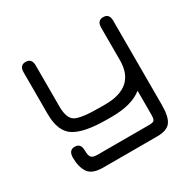

<svg xmlns="http://www.w3.org/2000/svg" viewBox="-145 -612 979 968"><g transform="rotate(-30 344.0 -128.5)"><path d="M604.5 75.2Q604.5 142.6 583.5 171.4Q562.5 200.2 505.9 200.2H190.4Q127 200.2 105 167.5Q83 134.8 83 81.1Q83 37.1 118.2 37.1Q153.3 37.1 153.3 79.1Q153.3 108.4 162.1 119.1Q170.9 129.9 197.3 129.9H499Q521.5 129.9 527.8 122.6Q534.2 115.2 534.2 90.8V-48.8Q473.6 0 357.4 0H329.1Q198.2 0 140.6 -35.6Q83 -71.3 83 -173.8V-416Q83 -457 117.2 -457Q153.3 -457 153.3 -416V-176.8Q153.3 -106.4 187 -88.4Q220.7 -70.3 329.1 -70.3H357.4Q534.2 -70.3 534.2 -226.6V-416Q534.2 -457 569.3 -457Q604.5 -457 604.5 -416Z"/></g></svg>

Font: Jura
Style: DemiBold
Weight: 600
Version: Version 2.4